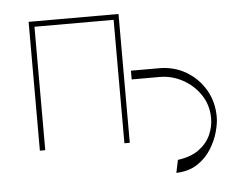

<svg xmlns="http://www.w3.org/2000/svg" viewBox="-50 -605 1018 810"><g transform="rotate(-5 459.0 -200.5)"><path d="M99.4 0V-545.5H480.1V0H457.4V-522.7H122.2V0ZM511.4 -265.6V-302.6H630.7Q694.2 -302.6 745 -272.5Q795.8 -242.5 825.6 -191.2Q855.5 -139.9 855.1 -75.3Q855.1 -50.4 845.3 -14.2Q835.6 22 813.4 57.7Q791.2 93.4 754.6 117.7Q718 142 664.8 143.5L676.1 89.5Q731.5 82 765.6 57.2Q799.7 32.3 815.5 -2.7Q831.3 -37.6 831 -75.3Q830.3 -130.3 801.5 -173.1Q772.7 -215.9 727.3 -240.6Q681.8 -265.3 630.7 -265.6Z"/></g></svg>

Font: Inter Thin BETA
Style: Regular
Weight: 100
Designer: Rasmus Andersson
Foundry: rsms
Version: Version 3.011;git-f93a4a705